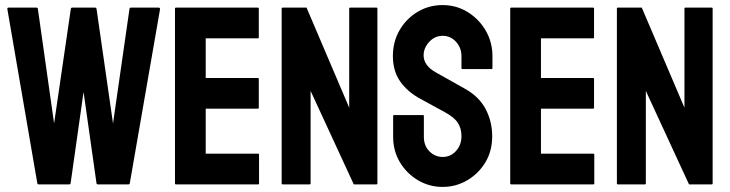

<svg xmlns="http://www.w3.org/2000/svg" viewBox="-20 -726 2873 756"><path d="M9 -690Q8 -696 14 -696H124Q128 -696 129 -692L193 -240L259 -692Q260 -696 264 -696H355Q359 -696 360 -692L425 -240L490 -692Q491 -696 495 -696H604Q611 -696 610 -689L491 -4Q490 0 486 0H365Q361 0 360 -4L309 -364L258 -4Q257 0 253 0H132Q128 0 127 -4Z M673 0Q669 0 669 -4V-692Q669 -696 673 -696H995Q999 -696 999 -692V-579Q999 -575 995 -575H790V-419H995Q999 -419 999 -415V-302Q999 -298 995 -298H790V-121H996Q1000 -121 1000 -116V-4Q1000 0 996 0Z M1093 0Q1089 0 1089 -4V-692Q1089 -696 1093 -696H1187L1355 -302V-692Q1355 -696 1359 -696H1462Q1466 -696 1466 -692V-4Q1466 0 1462 0H1373L1203 -368V-4Q1203 0 1199 0Z M1723 -706Q1777 -706 1821.5 -678.5Q1866 -651 1892.5 -605.5Q1919 -560 1919 -505V-458Q1919 -454 1915 -454H1801Q1797 -454 1797 -458V-505Q1797 -538 1775.5 -561.5Q1754 -585 1723 -585Q1692 -585 1670 -561Q1648 -537 1648 -508Q1648 -468 1696 -441L1810 -377Q1866 -346 1892 -297Q1918 -248 1918 -189Q1918 -131 1891 -86.5Q1864 -42 1819.5 -16Q1775 10 1723 10Q1670 10 1625.5 -16.5Q1581 -43 1554.5 -87.5Q1528 -132 1528 -187V-269Q1528 -273 1532 -273H1645Q1649 -273 1649 -269V-187Q1649 -152 1671 -130Q1693 -108 1723 -108Q1754 -108 1775.5 -131.5Q1797 -155 1797 -190Q1797 -220 1783 -242Q1769 -264 1732 -284L1635 -337Q1585 -364 1556 -405Q1527 -446 1527 -505Q1527 -562 1553.5 -607.5Q1580 -653 1624.5 -679.5Q1669 -706 1723 -706Z M1993 0Q1989 0 1989 -4V-692Q1989 -696 1993 -696H2315Q2319 -696 2319 -692V-579Q2319 -575 2315 -575H2110V-419H2315Q2319 -419 2319 -415V-302Q2319 -298 2315 -298H2110V-121H2316Q2320 -121 2320 -116V-4Q2320 0 2316 0Z M2413 0Q2409 0 2409 -4V-692Q2409 -696 2413 -696H2507L2675 -302V-692Q2675 -696 2679 -696H2782Q2786 -696 2786 -692V-4Q2786 0 2782 0H2693L2523 -368V-4Q2523 0 2519 0Z"/></svg>

Font: AL Dynamic
Style: Regular
Weight: 400
Version: Version 1.000; ttfautohint (v1.8.2) -l 8 -r 50 -G 200 -x 14 